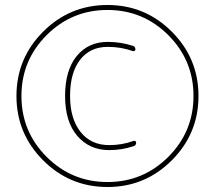

<svg xmlns="http://www.w3.org/2000/svg" viewBox="-20 -750 862 770"><path d="M418 -148Q339 -148 290 -205Q241 -262 241 -365Q241 -468 287.5 -525Q334 -582 412 -582Q465 -582 513 -566Q523 -563 523 -552Q523 -548 520 -546Q517 -544 513 -545Q466 -562 412 -562Q341 -562 301 -510Q261 -458 261 -365Q261 -274 303 -221Q345 -168 418 -168Q469 -168 516 -185Q520 -186 523 -184Q526 -182 526 -178Q526 -167 516 -164Q469 -148 418 -148ZM655 -609Q554 -710 411 -710Q268 -710 167 -609Q66 -508 66 -365Q66 -222 167 -121Q268 -20 411 -20Q554 -20 655 -121Q756 -222 756 -365Q756 -508 655 -609ZM669 -107Q562 0 411 0Q260 0 153 -107Q46 -214 46 -365Q46 -516 153 -623Q260 -730 411 -730Q562 -730 669 -623Q776 -516 776 -365Q776 -214 669 -107Z"/></svg>

Font: Rounded Mplus 1c Thin
Style: Regular
Weight: 250
Version: Version 1.059.20150529